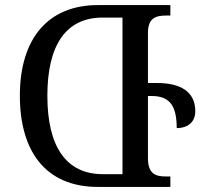

<svg xmlns="http://www.w3.org/2000/svg" viewBox="-20 -734 803 754"><path d="M597 -408H561V-604C561 -663 591 -673 633 -673H649V-714H364C171 -714 58 -585 58 -358C58 -139 160 0 364 0H649V-41H631C590 -41 561 -52 561 -113V-357H575C644 -357 674 -322 674 -231C720 -231 747 -257 747 -297C747 -376 686 -408 597 -408ZM461 -50H384C239 -50 166 -159 166 -358C166 -557 239 -665 383 -665H461Z"/></svg>

Font: Noto Serif Georgian SemiCondensed
Style: Regular
Weight: 400
Width: 4
Designer: Monotype Design Team, Akaki Razmadze
Foundry: Google LLC
Version: Version 2.003